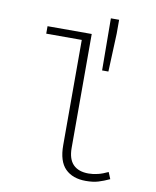

<svg xmlns="http://www.w3.org/2000/svg" viewBox="-90 -882 780 963"><g transform="rotate(10 300.0 -400.5)"><path d="M413 12Q346 12 308.5 -25.5Q271 -63 271 -145V-681H90V-719H315V-139Q315 -82 342 -54.5Q369 -27 420 -27Q443 -27 467.5 -33Q492 -39 519 -52L533 -18Q503 -4 476.5 4Q450 12 413 12ZM398 -548 396 -813H438V-742L430 -548Z"/></g></svg>

Font: Source Code Pro ExtraLight Light
Style: Regular
Weight: 300
Monospace: yes
Version: Version 1.018;hotconv 1.0.116;makeotfexe 2.5.65601